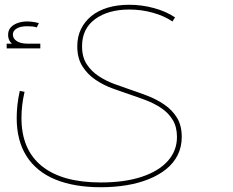

<svg xmlns="http://www.w3.org/2000/svg" viewBox="-20 -507 976 805"><path d="M403 278Q291 278 212 245.5Q133 213 91.5 148Q50 83 50 -12Q50 -38 53 -66.5Q56 -95 63 -126L83 -122Q76 -92 73 -65Q70 -38 70 -12Q70 120 155 189Q240 258 403 258Q502 258 573.5 234.5Q645 211 683.5 168Q722 125 722 67Q722 25 704 -4.5Q686 -34 656 -54Q626 -74 590 -87.5Q554 -101 518 -113Q488 -123 451 -136.5Q414 -150 380.5 -172.5Q347 -195 325.5 -229Q304 -263 304 -313Q304 -353 319.5 -385Q335 -417 363.5 -440Q392 -463 432 -475Q472 -487 522 -487Q575 -487 626 -473Q677 -459 714 -434L703 -417Q669 -440 621.5 -453.5Q574 -467 522 -467Q434 -467 379 -427Q324 -387 324 -313Q324 -268 343.5 -238Q363 -208 393.5 -188Q424 -168 459 -155Q494 -142 524 -132Q560 -120 598 -105.5Q636 -91 669 -68.5Q702 -46 722 -13.5Q742 19 742 67Q742 109 725 143Q708 177 677 202Q646 227 604 244Q562 261 511 269.5Q460 278 403 278ZM95 -304Q61 -304 37.5 -318.5Q14 -333 14 -361Q14 -380 25 -392Q36 -404 54 -410.5Q72 -417 94 -417Q107 -417 120 -415Q133 -413 143 -410L134 -392Q126 -395 115.5 -396Q105 -397 94 -397Q66 -397 50 -387.5Q34 -378 34 -362Q34 -345 50.5 -334.5Q67 -324 95 -324ZM8 -304V-324H149V-304Z"/></svg>

Font: Alexandria Thin
Style: Regular
Weight: 250
Designer: Mohamed Gaber
Foundry: Kief Type Foundry
Version: Version 5.100